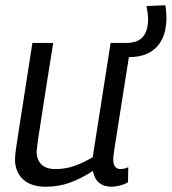

<svg xmlns="http://www.w3.org/2000/svg" viewBox="-20 -699 652 729"><path d="M155 10Q97 10 67 -18.5Q37 -47 37 -94Q37 -107 40.5 -132.5Q44 -158 51.5 -205.5Q59 -253 71.5 -333.5Q84 -414 103 -536H182Q166 -435 155 -366Q144 -297 137.5 -254Q131 -211 127 -186Q123 -161 121.5 -147Q120 -133 119 -123Q119 -93 137 -75Q155 -57 191 -57Q227 -57 261 -68.5Q295 -80 332 -102L400 -536H478Q458 -412 445.5 -331.5Q433 -251 425.5 -204Q418 -157 414.5 -134.5Q411 -112 410.5 -104Q410 -96 410 -93Q410 -57 439 -57Q450 -57 467 -64L466 -7Q453 1 435 5.5Q417 10 404 10Q375 10 356.5 -5Q338 -20 333 -50Q286 -20 244 -5Q202 10 155 10ZM444 -482 438 -536H460Q515 -536 532.5 -574.5Q550 -613 536 -676L608 -679Q617 -622 605.5 -577.5Q594 -533 560 -507.5Q526 -482 467 -482Z"/></svg>

Font: Georama
Style: Italic
Weight: 400
Italic angle: -9°
Designer: Jean-Baptiste Levee
Foundry: Production Type
Version: Version 1.000